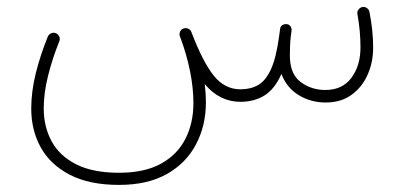

<svg xmlns="http://www.w3.org/2000/svg" viewBox="-20 -286 1171 555"><path d="M70.3 27.8Q70.3 -21.5 83.5 -74.5Q96.7 -127.4 118.2 -180.2Q121.1 -187 128.2 -189.9Q135.3 -192.9 141.6 -189.9Q148.4 -187 151.4 -180.2Q154.3 -173.3 151.4 -166.5Q131.3 -116.7 118.9 -66.9Q106.4 -17.1 106.4 27.8Q106.4 80.1 129.2 122.3Q151.9 164.6 200.2 189Q248.5 213.4 324.2 213.4Q397.5 213.4 445.1 187.3Q492.7 161.1 515.9 115.5Q539.1 69.8 539.1 11.7Q539.1 -31.7 529.3 -80.3Q519.5 -128.9 501.5 -177.2Q500.5 -178.7 500 -180.7Q497.6 -187.5 500.5 -194.3Q503.4 -201.2 510.3 -203.6Q517.1 -206.1 523.9 -203.1Q530.8 -200.2 533.2 -193.4Q565.9 -107.4 597.7 -67.6Q629.4 -27.8 675.3 -27.8Q704.6 -27.8 726.3 -40.3Q748 -52.7 763.2 -85.7Q778.3 -118.7 786.6 -179.7Q787.6 -189.5 789.6 -201.7Q791 -214.8 805.2 -216.3Q806.2 -216.3 806.6 -216.3Q807.6 -216.3 808.1 -216.3Q808.1 -216.3 808.6 -216.3Q815.4 -215.8 819.6 -210Q823.7 -204.1 822.8 -197.3Q821.8 -187.5 820.3 -178.7Q818.8 -164.6 818.4 -152.1Q817.9 -139.6 817.9 -125.5Q817.9 -72.3 848.9 -49.1Q879.9 -25.9 920.4 -25.9Q969.7 -25.9 995.8 -61Q1022 -96.2 1022 -148.9Q1022 -196.8 1013.2 -245.1Q1011.7 -252 1016.1 -258.1Q1020.5 -264.2 1027.3 -265.6Q1034.2 -267.1 1040.5 -262.7Q1046.9 -258.3 1047.9 -251.5Q1053.2 -224.6 1055.9 -199.5Q1058.6 -174.3 1058.6 -147.5Q1058.6 -106 1042.7 -70.1Q1026.9 -34.2 996.3 -12Q965.8 10.3 921.4 10.3Q878.4 10.3 843.5 -11Q808.6 -32.2 793.5 -72.3Q774.4 -28.8 744.9 -10.3Q715.3 8.3 674.8 8.3Q614.7 8.3 571.8 -43Q575.2 -15.6 575.2 9.8Q575.2 77.1 546.6 131.3Q518.1 185.5 462.4 217Q406.7 248.5 324.2 248.5Q238.8 248.5 182.4 219.5Q126 190.4 98.1 140.6Q70.3 90.8 70.3 27.8Z"/></svg>

Font: Mikhak ExtraLight
Style: Regular
Weight: 200
Designer: Amin Abedi
Version: Version 3.3